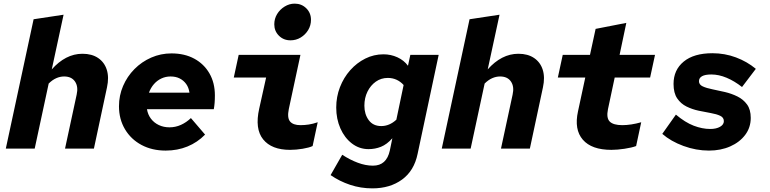

<svg xmlns="http://www.w3.org/2000/svg" viewBox="-20 -818 4240 1057"><path d="M12 0 165 -712 330 -737 265 -436Q302 -478 344.5 -500Q387 -522 434 -522Q486 -522 520.5 -498.5Q555 -475 568 -433.5Q581 -392 569 -337L497 0H338L402 -297Q412 -341 393 -369Q374 -397 333 -397Q311 -397 289.5 -387.5Q268 -378 248 -358L171 0Z M892 11Q817 11 759 -20Q701 -51 668 -106.5Q635 -162 635 -233Q635 -292 657.5 -344.5Q680 -397 720 -437.5Q760 -478 812.5 -501Q865 -524 924 -524Q996 -524 1049.5 -495Q1103 -466 1133 -414Q1163 -362 1163 -293Q1163 -270 1161.5 -251.5Q1160 -233 1157 -217H789Q794 -187 811 -164.5Q828 -142 854.5 -129.5Q881 -117 913 -117Q946 -117 976 -130.5Q1006 -144 1031 -168L1109 -77Q1067 -34 1012 -11.5Q957 11 892 11ZM800 -308H1023Q1019 -336 1005 -355.5Q991 -375 969.5 -386Q948 -397 919 -397Q892 -397 868.5 -386Q845 -375 827.5 -355Q810 -335 800 -308Z M1579 -596Q1541 -596 1515.5 -621.5Q1490 -647 1490 -684Q1490 -715 1505.5 -740.5Q1521 -766 1547 -782Q1573 -798 1602 -798Q1640 -798 1666 -772.5Q1692 -747 1692 -709Q1692 -678 1676.5 -652.5Q1661 -627 1635.5 -611.5Q1610 -596 1579 -596ZM1577 7Q1475 7 1428.5 -51Q1382 -109 1407 -220L1445 -391H1267L1294 -516H1634L1570 -218Q1560 -169 1577 -149Q1594 -129 1634 -129Q1657 -129 1680 -132.5Q1703 -136 1729 -145L1701 -14Q1682 -5 1646 1Q1610 7 1577 7Z M2030 219Q1966 219 1907.5 199.5Q1849 180 1800 146L1864 34Q1907 62 1950 78Q1993 94 2033 94Q2071 94 2094 73Q2117 52 2126 11L2140 -57Q2110 -23 2077.5 -10Q2045 3 2009 3Q1958 3 1917.5 -28Q1877 -59 1854 -111Q1831 -163 1831 -226Q1831 -285 1851.5 -338Q1872 -391 1908 -431.5Q1944 -472 1991 -495.5Q2038 -519 2091 -519Q2132 -519 2168 -502.5Q2204 -486 2226 -456L2239 -516H2395L2279 29Q2260 122 2193.5 170.5Q2127 219 2030 219ZM2079 -124Q2124 -124 2162 -159L2202 -350Q2185 -369 2163 -379Q2141 -389 2115 -389Q2078 -389 2049 -368.5Q2020 -348 2003 -313.5Q1986 -279 1986 -236Q1986 -189 2010 -156.5Q2034 -124 2079 -124Z M2412 0 2565 -712 2730 -737 2665 -436Q2702 -478 2744.5 -500Q2787 -522 2834 -522Q2886 -522 2920.5 -498.5Q2955 -475 2968 -433.5Q2981 -392 2969 -337L2897 0H2738L2802 -297Q2812 -341 2793 -369Q2774 -397 2733 -397Q2711 -397 2689.5 -387.5Q2668 -378 2648 -358L2571 0Z M3346 7Q3237 7 3188.5 -49Q3140 -105 3162 -205L3202 -391H3051L3078 -516H3228L3259 -659L3428 -692L3391 -516H3586L3559 -391H3364L3327 -217Q3317 -168 3337 -148.5Q3357 -129 3406 -129Q3429 -129 3455.5 -133Q3482 -137 3510 -145L3482 -14Q3458 -5 3418 1Q3378 7 3346 7Z M3883 11Q3812 11 3742.5 -14.5Q3673 -40 3626 -81L3701 -187Q3752 -144 3799 -126Q3846 -108 3890 -108Q3923 -108 3944 -120Q3965 -132 3965 -151Q3965 -171 3945 -180.5Q3925 -190 3893.5 -195.5Q3862 -201 3826.5 -208.5Q3791 -216 3759.5 -231.5Q3728 -247 3708 -276.5Q3688 -306 3688 -356Q3688 -433 3744 -479Q3800 -525 3902 -525Q3970 -525 4031.5 -502Q4093 -479 4141 -439L4065 -339Q4023 -372 3980 -390Q3937 -408 3896 -408Q3862 -408 3845 -398.5Q3828 -389 3828 -371Q3828 -352 3848.5 -342.5Q3869 -333 3901.5 -326.5Q3934 -320 3970.5 -311.5Q4007 -303 4039.5 -287Q4072 -271 4092.5 -243Q4113 -215 4113 -169Q4113 -116 4082.5 -75.5Q4052 -35 4000 -12Q3948 11 3883 11Z"/></svg>

Font: Red Hat Mono
Style: Italic
Weight: 300
Italic angle: -12°
Monospace: yes
Designer: Pentagram, MCKL
Foundry: Pentagram, MCKL
Version: Version 1.023